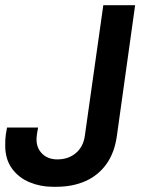

<svg xmlns="http://www.w3.org/2000/svg" viewBox="-21 -706 567 736"><path d="M181 10Q134 10 92 -7.5Q50 -25 24.5 -60.5Q-1 -96 -1 -148Q-1 -157 -0.5 -172Q0 -187 6 -217H125Q123 -208 121 -194Q119 -180 119 -172Q119 -138 141 -116.5Q163 -95 199 -95Q241 -95 269.5 -119Q298 -143 304 -184L375 -686H497L427 -185Q418 -120 386.5 -76.5Q355 -33 306 -11.5Q257 10 195 10Z"/></svg>

Font: Chivo Medium
Style: Italic
Weight: 500
Italic angle: -8.05°
Designer: Hector Gatti
Foundry: Omnibus-Type
Version: Version 2.002